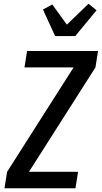

<svg xmlns="http://www.w3.org/2000/svg" viewBox="-20 -1008 545 1028"><path d="M4 0 18 -88 374 -647H111L125 -735H505L491 -647L135 -88H398L384 0ZM275 -815 210 -957 260 -984 338 -876 454 -988 497 -953 383 -815Z"/></svg>

Font: Iosevka SS18 Semibold
Style: Italic
Weight: 600
Italic angle: -9°
Monospace: yes
Designer: Belleve Invis
Foundry: Belleve Invis
Version: Version 25.1.1; ttfautohint (v1.8.4)